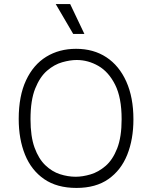

<svg xmlns="http://www.w3.org/2000/svg" viewBox="-20 -912 748 944"><path d="M356 12Q260 12 197 -31.5Q134 -75 103 -151.5Q72 -228 72 -327Q72 -440 108 -517Q144 -594 207.5 -633Q271 -672 354 -672Q440 -672 503 -630.5Q566 -589 601 -511Q636 -433 636 -325Q636 -227 605.5 -151Q575 -75 513 -31.5Q451 12 356 12ZM352 -43Q386 -43 425 -54.5Q464 -66 499 -96Q534 -126 556 -182Q578 -238 578 -326Q578 -432 546 -495.5Q514 -559 463.5 -588Q413 -617 357 -617Q325 -617 286 -606Q247 -595 211.5 -564.5Q176 -534 153 -476.5Q130 -419 130 -326Q130 -241 150 -186Q170 -131 203 -99.5Q236 -68 275 -55.5Q314 -43 352 -43ZM340 -745 254 -892H325L395 -745Z"/></svg>

Font: Bricolage Grotesque 10pt ExtraLight
Style: Regular
Weight: 200
Designer: Mathieu Triay
Foundry: Atelier Triay
Version: Version 1.000; ttfautohint (v1.8.4.7-5d5b);gftools[0.9.32]